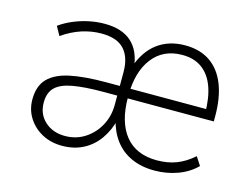

<svg xmlns="http://www.w3.org/2000/svg" viewBox="-75 -618 978 749"><g transform="rotate(15 413.5 -243.5)"><path d="M225 8Q180 8 144.5 -11Q109 -30 88 -63Q67 -96 67 -137Q67 -192 96.5 -222Q126 -252 183.5 -264Q241 -276 328 -276H397V-237H328Q252 -237 204.5 -228.5Q157 -220 135 -198.5Q113 -177 113 -137Q113 -90 145 -61Q177 -32 226 -32Q271 -32 306.5 -55Q342 -78 362.5 -116Q383 -154 383 -200V-332Q383 -391 354 -423Q325 -455 262 -455Q222 -455 183 -442.5Q144 -430 105 -403L85 -439Q110 -457 140 -469.5Q170 -482 201.5 -488.5Q233 -495 264 -495Q334 -495 372.5 -460.5Q411 -426 418 -359H409Q432 -427 478 -461Q524 -495 589 -495Q649 -495 690 -467Q731 -439 752 -386Q773 -333 773 -258V-237H412V-276H750L732 -258Q732 -321 716 -365Q700 -409 668 -432.5Q636 -456 588 -456Q511 -456 468 -400Q425 -344 425 -248V-242Q425 -142 469 -87.5Q513 -33 597 -33Q641 -33 676 -46.5Q711 -60 744 -89L766 -55Q735 -24 691 -8Q647 8 598 8Q545 8 504.5 -10.5Q464 -29 438 -63.5Q412 -98 400 -148H409Q398 -102 373 -66.5Q348 -31 310.5 -11.5Q273 8 225 8Z"/></g></svg>

Font: Nunito Sans 10pt SemiCondensed ExtraLight
Style: Regular
Weight: 250
Width: 4
Designer: Vernon Adams
Foundry: Vernon Adams
Version: Version 3.101;gftools[0.9.27]